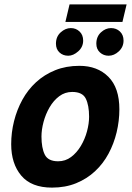

<svg xmlns="http://www.w3.org/2000/svg" viewBox="-20 -840 600 875"><path d="M217 15Q123 15 77 -39.5Q31 -94 31 -183Q31 -236 44 -288Q57 -340 82 -385.5Q107 -431 144.5 -465.5Q182 -500 231.5 -520Q281 -540 342 -540Q424 -540 474 -490Q524 -440 524 -342Q524 -289 511.5 -237Q499 -185 474.5 -139.5Q450 -94 413 -59.5Q376 -25 327 -5Q278 15 217 15ZM245 -105Q278 -105 304 -124.5Q330 -144 348.5 -175Q367 -206 376.5 -241.5Q386 -277 386 -308Q386 -360 371 -390.5Q356 -421 309 -421Q276 -421 250 -401.5Q224 -382 206 -351Q188 -320 178.5 -284.5Q169 -249 169 -218Q169 -166 184 -135.5Q199 -105 245 -105ZM278 -740 297 -820H557L538 -740ZM291 -586Q267 -586 251 -601Q235 -616 235 -641Q235 -673 256.5 -692.5Q278 -712 303 -712Q326 -712 342.5 -696.5Q359 -681 359 -655Q359 -626 336.5 -606Q314 -586 291 -586ZM475 -586Q452 -586 435.5 -601Q419 -616 419 -641Q419 -673 440 -692.5Q461 -712 486 -712Q510 -712 526.5 -696.5Q543 -681 543 -655Q543 -626 521.5 -606Q500 -586 475 -586Z"/></svg>

Font: Ubuntu Sans Mono
Style: Italic
Weight: 400
Italic angle: -13.5°
Monospace: yes
Designer: Dalton Maag Ltd
Foundry: Dalton Maag Ltd
Version: Version 1.006